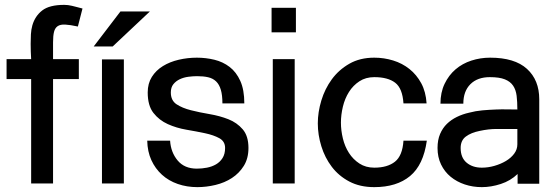

<svg xmlns="http://www.w3.org/2000/svg" viewBox="-20 -754 2291 789"><path d="M300 -645Q268 -652 248 -653Q228 -654 217 -646.5Q206 -639 202 -623Q198 -607 198 -580V-511H304V-429H198V0H108V-429H7V-511H108Q107 -527 106.5 -542.5Q106 -558 106 -574Q106 -594 107 -613Q108 -632 113 -650Q124 -688 153.5 -711Q183 -734 244 -734Q252 -734 260 -733Q268 -732 276 -730Q283 -728 292 -726Q301 -724 319 -719Z M443 -563H365L475 -707H596ZM399 0V-510H489V0Z M791 15Q748 15 710.5 2Q673 -11 645.5 -36Q618 -61 602 -96Q586 -131 585 -176H679Q682 -128 710 -94.5Q738 -61 789 -61Q810 -61 830.5 -65Q851 -69 867.5 -78.5Q884 -88 894.5 -104.5Q905 -121 905 -146Q905 -173 881.5 -186Q858 -199 822.5 -206.5Q787 -214 746 -221Q705 -228 669.5 -244Q634 -260 610.5 -290Q587 -320 587 -374Q587 -411 604 -438Q621 -465 649.5 -482.5Q678 -500 714.5 -508.5Q751 -517 789 -517Q826 -517 861 -508.5Q896 -500 923.5 -479Q951 -458 967.5 -421.5Q984 -385 984 -329H894Q894 -363 887.5 -385Q881 -407 868 -419.5Q855 -432 835.5 -436.5Q816 -441 790 -441Q773 -441 754 -438.5Q735 -436 719 -428.5Q703 -421 692.5 -408Q682 -395 682 -374Q682 -341 705.5 -325.5Q729 -310 764.5 -301Q800 -292 841.5 -285Q883 -278 918.5 -264Q954 -250 977.5 -222.5Q1001 -195 1001 -146Q1001 -103 982 -72.5Q963 -42 933 -22.5Q903 -3 865.5 6Q828 15 791 15Z M1096 -621V-722H1196V-621ZM1101 0V-511H1191V0Z M1518 15Q1459 15 1415.5 -8Q1372 -31 1343.5 -68.5Q1315 -106 1300.5 -153Q1286 -200 1286 -247Q1286 -293 1300.5 -341Q1315 -389 1343.5 -428Q1372 -467 1415.5 -492Q1459 -517 1518 -517Q1558 -517 1595.5 -505.5Q1633 -494 1662.5 -470.5Q1692 -447 1711 -412Q1730 -377 1733 -329H1638Q1634 -391 1604 -414Q1574 -437 1518 -437Q1483 -437 1457 -420Q1431 -403 1414 -376Q1397 -349 1389 -315.5Q1381 -282 1381 -250Q1381 -218 1389 -185Q1397 -152 1414 -125.5Q1431 -99 1457 -82Q1483 -65 1518 -65Q1572 -65 1603 -89.5Q1634 -114 1638 -176H1734Q1720 -76 1665 -30.5Q1610 15 1518 15Z M2107 -39Q2078 -11 2038 2Q1998 15 1960 15Q1923 15 1890 4Q1857 -7 1832 -27.5Q1807 -48 1792.5 -78Q1778 -108 1778 -146Q1778 -179 1788.5 -203.5Q1799 -228 1816.5 -245Q1834 -262 1857.5 -273.5Q1881 -285 1908 -291Q1934 -298 1962 -300.5Q1990 -303 2018 -304Q2041 -305 2063.5 -304.5Q2086 -304 2106 -304Q2106 -336 2103 -360.5Q2100 -385 2088.5 -402Q2077 -419 2054.5 -428Q2032 -437 1993 -437Q1942 -437 1913 -408Q1884 -379 1884 -328H1790Q1790 -374 1807 -409.5Q1824 -445 1852 -469Q1880 -493 1917 -505Q1954 -517 1994 -517Q2095 -517 2145.5 -471Q2196 -425 2196 -346V1H2107ZM2106 -224H2077H2020Q1988 -224 1951 -216Q1916 -209 1894.5 -193Q1873 -177 1873 -146Q1873 -106 1897.5 -85.5Q1922 -65 1960 -65Q1986 -65 2012 -72.5Q2038 -80 2059 -92.5Q2080 -105 2093 -122.5Q2106 -140 2106 -161Z"/></svg>

Font: Gen
Style: Regular
Weight: 400
Version: Version 1.000;PS 001.001;hotconv 1.0.56